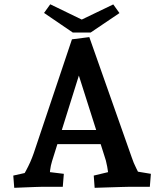

<svg xmlns="http://www.w3.org/2000/svg" viewBox="-20 -893 785 918"><path d="M48.1 5 43.5 -53.5 149.6 -77.3 77.2 -29.4Q92.5 -55.2 103.9 -76.2Q115.3 -97.3 124.5 -117.8Q133.6 -138.4 141.3 -160.6L324 -705L407 -715.6L610.2 -139.5Q618.5 -114.1 631.1 -89.3Q643.6 -64.5 654 -43.1L587.8 -80.8L701.4 -61.9L696.4 0H603.3Q591.3 0 560.9 1Q530.5 2 495.4 3Q460.3 4 432.5 5L428.2 -53.5L548.2 -82.3L503.6 -19.4Q497.6 -67.5 492.5 -96.5Q487.5 -125.5 477.6 -152.7L341.4 -580.9H372.5L228.6 -121.6Q222.3 -101.3 219.6 -79.1Q217 -56.9 216.3 -29.3L166.8 -76.3L285.2 -61.9L280.2 0H185.6Q173.6 0 149.2 1Q124.7 2 97.3 3Q69.8 4 48.1 5ZM226.5 -204V-271.5H493.5V-204ZM220.3 -872.5 416 -777.6 382.4 -737.4H328.1L190.6 -831.2ZM521.5 -871.9 551.2 -830.5 413.4 -737.4H359.1L325.5 -777.6Z"/></svg>

Font: Andada Pro
Style: Regular
Weight: 400
Designer: Carolina Giovagnoli
Foundry: Huerta Tipografica
Version: Version 3.003